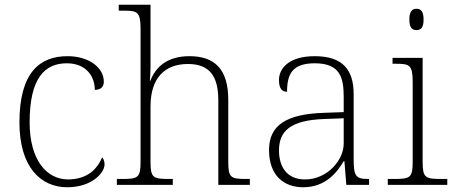

<svg xmlns="http://www.w3.org/2000/svg" viewBox="-20 -780 1915 810"><path d="M264 10C366 10 421 -50 421 -86C421 -99 418 -108 411 -116C389 -65 348 -24 268 -23C175 -23 105 -107 105 -264C105 -451 169 -513 262 -513C343 -513 380 -458 380 -401C404 -401 418 -413 418 -435C418 -495 355 -543 265 -543C149 -543 62 -476 62 -263C62 -76 151 10 264 10Z M473 0H709V-25H693C626 -25 615 -30 615 -97V-331C615 -452 676 -510 773 -510C863 -510 901 -460 901 -357V0H1034V-25H1020C953 -25 943 -30 943 -98V-359C943 -489 885 -543 779 -543C681 -543 635 -493 614 -439H612C613 -449 615 -473 615 -494V-760H481V-735H503C559 -735 573 -730 573 -659V-98C573 -30 562 -25 495 -25H473Z M1259 10C1354 10 1403 -54 1430 -100H1433L1441 0H1537V-25H1531C1479 -25 1472 -40 1472 -111V-383C1472 -485 1426 -543 1308 -543C1197 -543 1157 -490 1157 -443C1157 -408 1168 -393 1191 -393C1191 -467 1213 -513 1308 -513C1414 -513 1430 -454 1430 -371V-307L1347 -304C1188 -299 1115 -252 1115 -147C1115 -39 1178 10 1259 10ZM1267 -23C1189 -23 1157 -78 1157 -145C1157 -225 1202 -273 1349 -278L1430 -281V-174C1430 -104 1360 -23 1267 -23Z M1737 -653C1755 -653 1767 -663 1767 -698C1767 -732 1755 -743 1737 -743C1719 -743 1707 -732 1707 -698C1707 -663 1719 -653 1737 -653ZM1616 0H1867V-25H1841C1774 -25 1763 -30 1763 -98V-536H1636V-511H1651C1707 -511 1721 -506 1721 -435V-97C1721 -30 1710 -25 1643 -25H1616Z"/></svg>

Font: Noto Serif Sinhala ExtraLight
Style: Regular
Weight: 200
Designer: Jelle Bosma - Monotype Design Team
Foundry: Monotype Imaging Inc.
Version: Version 2.007